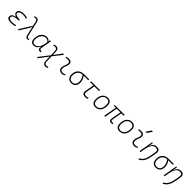

<svg xmlns="http://www.w3.org/2000/svg" viewBox="809 -3573 6585 6585"><g transform="rotate(45 4101.5 -280.5)"><path d="M258.3 9.8Q66.9 9.8 66.9 -105Q66.9 -171.9 112.1 -208.3Q157.2 -244.6 230 -255.9L231.9 -266.1Q129.4 -296.9 129.4 -377Q129.4 -431.6 160.2 -464.6Q190.9 -497.6 243.4 -512.5Q295.9 -527.3 360.8 -527.3Q461.9 -527.3 543.5 -499L520 -456.5Q456.1 -482.4 363.8 -482.4Q314 -482.4 271 -471.9Q228 -461.4 201.9 -438Q175.8 -414.6 175.8 -374.5Q175.8 -289.6 410.2 -278.3L403.3 -234.4H375.5Q327.1 -234.4 280.8 -229.2Q234.4 -224.1 197 -211.2Q159.7 -198.2 137.7 -174.8Q115.7 -151.4 115.7 -115.2Q115.7 -35.2 270 -35.2Q330.6 -35.2 372.1 -43Q413.6 -50.8 446.3 -59.6L452.6 -13.7Q372.6 9.8 258.3 9.8Z M1059.6 9.8Q1018.6 9.8 993.9 -12.7Q969.2 -35.2 957 -88.4L879.9 -424.8L873 -422.4Q871.1 -391.1 862.8 -369.6Q854.5 -348.1 837.4 -320.8L638.2 0H585L871.6 -460.9L833 -629.9Q824.7 -667.5 804.9 -682.9Q785.2 -698.2 754.9 -698.2Q732.9 -698.2 720.2 -695.8Q707.5 -693.4 689.9 -686L682.6 -729.5Q704.1 -736.8 722.7 -739.5Q741.2 -742.2 762.7 -742.2Q808.6 -742.2 836.4 -718.8Q864.3 -695.3 876.5 -639.6L997.6 -102.5Q1005.9 -65.4 1024.2 -49.8Q1042.5 -34.2 1072.3 -34.2Q1079.6 -34.2 1106.9 -37.6L1105.5 3.9Q1084.5 9.8 1059.6 9.8Z M1623 -444.3 1636.2 -517.6H1683.1L1615.2 -131.8Q1598.6 -40 1681.6 -40H1706.5L1698.7 4.9H1675.3Q1608.4 4.9 1584.2 -30.3Q1560.1 -65.4 1575.7 -139.6H1567.4Q1536.6 -67.9 1481.7 -28.8Q1426.8 10.3 1356 10.3Q1283.7 10.3 1244.4 -36.9Q1205.1 -84 1205.1 -169.4Q1205.1 -275.4 1240 -354.7Q1274.9 -434.1 1337.4 -478.3Q1399.9 -522.5 1483.9 -522.5Q1585.4 -522.5 1620.6 -444.3ZM1482.4 -477.5Q1413.1 -477.5 1361.3 -437.5Q1309.6 -397.5 1280.5 -328.4Q1251.5 -259.3 1251.5 -171.9Q1251.5 -106 1281 -70.3Q1310.5 -34.7 1363.3 -34.7Q1449.2 -34.7 1512.7 -107.2Q1576.2 -179.7 1602.1 -325.7L1615.7 -401.9Q1569.8 -477.5 1482.4 -477.5Z M1765.6 228.5 1730 195.8 2019.5 -173.8 2013.2 -361.3Q2011.2 -423.8 1989.5 -453.1Q1967.8 -482.4 1924.3 -482.4Q1888.7 -482.4 1845.7 -464.8L1832.5 -507.3Q1889.2 -527.3 1928.7 -527.3Q1990.7 -527.3 2021.5 -489.5Q2052.2 -451.7 2054.7 -371.6L2059.6 -226.6L2280.3 -523.4L2317.4 -491.7L2061.5 -165L2069.3 73.2Q2072.8 189.5 2159.7 189.5Q2197.3 189.5 2241.7 168L2256.3 210.4Q2205.6 234.4 2155.3 234.4Q2092.3 234.4 2061.3 197.8Q2030.3 161.1 2027.8 83.5L2021.5 -112.8Z M2838.9 -66.9 2854 -31.2Q2827.1 -14.2 2797.6 -2.2Q2768.1 9.8 2729.5 9.8Q2647 9.8 2606.4 -31.7Q2565.9 -73.2 2570.8 -153.3Q2573.2 -189.9 2585 -224.4Q2596.7 -258.8 2610.4 -291.5Q2624 -324.2 2631.3 -355Q2647.5 -417.5 2620.4 -450Q2593.3 -482.4 2528.3 -482.4Q2481.9 -482.4 2439 -471.2L2428.7 -513.7Q2457.5 -522 2486.3 -524.7Q2515.1 -527.3 2543.9 -527.3Q2627 -527.3 2662.4 -480.7Q2697.8 -434.1 2675.8 -345.2Q2667.5 -310.5 2654.5 -280.5Q2641.6 -250.5 2630.9 -221.2Q2620.1 -191.9 2617.7 -157.7Q2609.4 -35.2 2729 -35.2Q2759.8 -35.2 2783.2 -42.5Q2806.6 -49.8 2838.9 -66.9Z M3181.2 9.8Q3086.9 9.8 3034.9 -49.3Q2982.9 -108.4 2982.9 -215.8Q2982.9 -307.1 3019.5 -375.2Q3056.2 -443.4 3122.6 -481.2Q3189 -519 3277.8 -519H3537.1L3529.3 -475.1H3311.5Q3356 -416 3377.4 -354Q3398.9 -292 3398.9 -230.5Q3398.9 -115.7 3342 -53Q3285.2 9.8 3181.2 9.8ZM3259.3 -474.6Q3189.9 -470.2 3138.2 -436.8Q3086.4 -403.3 3058.1 -346.2Q3029.8 -289.1 3029.8 -213.9Q3029.8 -128.4 3071.3 -81.8Q3112.8 -35.2 3188.5 -35.2Q3266.6 -35.2 3309.3 -86.4Q3352.1 -137.7 3352.1 -230.5Q3352.1 -285.6 3329.6 -348.9Q3307.1 -412.1 3259.3 -474.6Z M3860.8 9.8Q3695.8 9.8 3724.1 -152.3L3780.8 -473.6H3618.7L3626.5 -517.6H4062L4054.2 -473.6H3827.6L3771 -152.3Q3751 -35.2 3863.8 -35.2Q3904.8 -35.2 3970.7 -53.7L3969.2 -8.8Q3916 9.8 3860.8 9.8Z M4346.7 9.8Q4264.2 9.8 4217.8 -42.5Q4171.4 -94.7 4171.4 -187.5Q4171.4 -347.7 4242.9 -437.5Q4314.5 -527.3 4441.4 -527.3Q4524.4 -527.3 4570.8 -474.1Q4617.2 -420.9 4617.2 -325.2Q4617.2 -167.5 4545.7 -78.9Q4474.1 9.8 4346.7 9.8ZM4356.4 -35.2Q4457 -35.2 4513.7 -111.3Q4570.3 -187.5 4570.3 -323.7Q4570.3 -398.4 4534.9 -440.4Q4499.5 -482.4 4435.5 -482.4Q4333.5 -482.4 4275.9 -406Q4218.3 -329.6 4218.3 -193.8Q4218.3 -119.1 4254.9 -77.1Q4291.5 -35.2 4356.4 -35.2Z M5113.3 9.8Q5061 9.8 5039.3 -25.6Q5017.6 -61 5031.2 -136.7L5090.8 -473.6H4911.6L4828.1 0H4781.2L4864.7 -473.6H4766.6L4774.4 -517.6H5258.3L5250.5 -473.6H5136.7L5078.1 -141.6Q5068.4 -85.9 5076.9 -60.5Q5085.4 -35.2 5119.6 -35.2Q5150.4 -35.2 5184.1 -45.4L5189.5 -1Q5153.8 9.8 5113.3 9.8Z M5518.6 9.8Q5436 9.8 5389.6 -42.5Q5343.3 -94.7 5343.3 -187.5Q5343.3 -347.7 5414.8 -437.5Q5486.3 -527.3 5613.3 -527.3Q5696.3 -527.3 5742.7 -474.1Q5789.1 -420.9 5789.1 -325.2Q5789.1 -167.5 5717.5 -78.9Q5646 9.8 5518.6 9.8ZM5528.3 -35.2Q5628.9 -35.2 5685.5 -111.3Q5742.2 -187.5 5742.2 -323.7Q5742.2 -398.4 5706.8 -440.4Q5671.4 -482.4 5607.4 -482.4Q5505.4 -482.4 5447.8 -406Q5390.1 -329.6 5390.1 -193.8Q5390.1 -119.1 5426.8 -77.1Q5463.4 -35.2 5528.3 -35.2Z M6354.5 -66.9 6369.6 -31.2Q6342.8 -14.2 6313.2 -2.2Q6283.7 9.8 6245.1 9.8Q6162.6 9.8 6122.1 -31.7Q6081.5 -73.2 6086.4 -153.3Q6088.9 -189.9 6100.6 -224.4Q6112.3 -258.8 6126 -291.5Q6139.6 -324.2 6147 -355Q6163.1 -417.5 6136 -450Q6108.9 -482.4 6043.9 -482.4Q5997.6 -482.4 5954.6 -471.2L5944.3 -513.7Q5973.1 -522 6002 -524.7Q6030.8 -527.3 6059.6 -527.3Q6142.6 -527.3 6178 -480.7Q6213.4 -434.1 6191.4 -345.2Q6183.1 -310.5 6170.2 -280.5Q6157.2 -250.5 6146.5 -221.2Q6135.7 -191.9 6133.3 -157.7Q6125 -35.2 6244.6 -35.2Q6275.4 -35.2 6298.8 -42.5Q6322.3 -49.8 6354.5 -66.9ZM6168 -609.4 6287.1 -794.9H6350.1L6223.6 -609.4Z M6493.7 0 6585 -517.6H6623L6604.5 -365.7H6611.8Q6633.3 -442.9 6683.3 -485.1Q6733.4 -527.3 6810.1 -527.3Q6983.9 -527.3 6951.7 -340.3L6932.6 -228Q6915.5 -127 6894.5 -54.4Q6873.5 18.1 6844.5 70.1Q6815.4 122.1 6774.7 159.9Q6733.9 197.8 6677.2 229L6652.3 192.4Q6704.1 163.6 6741.2 128.9Q6778.3 94.2 6804.7 46.6Q6831.1 -1 6850.3 -67.6Q6869.6 -134.3 6885.3 -227.1L6905.3 -344.2Q6917 -413.1 6892.1 -447.8Q6867.2 -482.4 6800.3 -482.4Q6751 -482.4 6707.8 -455.3Q6664.6 -428.2 6630.6 -366.2Q6596.7 -304.2 6575.7 -198.7L6540.5 0Z M7282.7 9.8Q7188.5 9.8 7136.5 -49.3Q7084.5 -108.4 7084.5 -215.8Q7084.5 -307.1 7121.1 -375.2Q7157.7 -443.4 7224.1 -481.2Q7290.5 -519 7379.4 -519H7638.7L7630.9 -475.1H7413.1Q7457.5 -416 7479 -354Q7500.5 -292 7500.5 -230.5Q7500.5 -115.7 7443.6 -53Q7386.7 9.8 7282.7 9.8ZM7360.8 -474.6Q7291.5 -470.2 7239.7 -436.8Q7188 -403.3 7159.7 -346.2Q7131.3 -289.1 7131.3 -213.9Q7131.3 -128.4 7172.9 -81.8Q7214.4 -35.2 7290 -35.2Q7368.2 -35.2 7410.9 -86.4Q7453.6 -137.7 7453.6 -230.5Q7453.6 -285.6 7431.2 -348.9Q7408.7 -412.1 7360.8 -474.6Z M7665.5 0 7756.8 -517.6H7794.9L7776.4 -365.7H7783.7Q7805.2 -442.9 7855.2 -485.1Q7905.3 -527.3 7981.9 -527.3Q8155.8 -527.3 8123.5 -340.3L8104.5 -228Q8087.4 -127 8066.4 -54.4Q8045.4 18.1 8016.4 70.1Q7987.3 122.1 7946.5 159.9Q7905.8 197.8 7849.1 229L7824.2 192.4Q7876 163.6 7913.1 128.9Q7950.2 94.2 7976.6 46.6Q8002.9 -1 8022.2 -67.6Q8041.5 -134.3 8057.1 -227.1L8077.1 -344.2Q8088.9 -413.1 8064 -447.8Q8039.1 -482.4 7972.2 -482.4Q7922.9 -482.4 7879.6 -455.3Q7836.4 -428.2 7802.5 -366.2Q7768.6 -304.2 7747.6 -198.7L7712.4 0Z"/></g></svg>

Font: Cascadia Mono PL ExtraLight
Style: Italic
Weight: 200
Italic angle: -10°
Monospace: yes
Designer: Aaron Bell
Foundry: Saja Typeworks
Version: Version 2404.023; ttfautohint (v1.8.4)